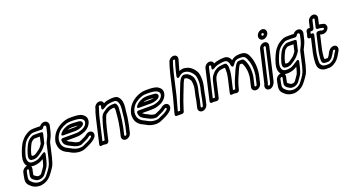

<svg xmlns="http://www.w3.org/2000/svg" viewBox="-64 -1562 4743 2605"><g transform="rotate(-20 2307.5 -259.0)"><path d="M99.4 -55.9C64.9 -52.6 30.5 -23.9 22.7 10L13.9 48C8.9 69.7 6.5 87.1 3.8 105.6C-0.4 145.3 9.3 176.3 34 197.8C63.7 229.2 105.8 260 178 260C178.6 260 179.7 260 180.5 259.9L201 257.9C201.7 257.8 203 257.6 204 257.4C227.1 252.5 245.8 248.1 271.5 234.6C314.4 212.9 343 176.4 367.3 143.2L378.7 127.7C397.1 104 422.9 65.3 433.2 33.3L440.3 11.2C445.7 -5.8 451.6 -24.4 456.4 -45L503.9 -250.9C525.3 -295.1 546.4 -330.9 559.8 -389L576.4 -461C584.5 -496.1 565.5 -528.9 532.6 -534.6C502.9 -540.1 472 -527.6 448.9 -498.3C439.1 -499 426.7 -500.9 412.6 -500H352.4C327.4 -500 303.7 -495.4 282.1 -485C252.9 -471 216.2 -450.7 187.7 -417.9C168.4 -397.4 148.5 -370.9 134.4 -340.9L119 -308.9C103.9 -276.5 92.8 -243.5 82 -207.6C63.6 -144.3 68.7 -89.3 99.4 -55.9ZM317.6 -20C313.8 -3.4 308.2 10.6 301.5 27.1C295.9 35.9 277.5 64.3 274.9 67.9C269.4 75.4 260.3 84.7 250.5 102.4C249.8 103.6 243.1 111.2 235.7 118.3C223.7 125.2 225.1 124.4 201.4 128H194.3C190.5 127.4 185.7 126.3 183.9 125.6C175.7 119.9 171.5 120.1 162.7 113.2C139 94.5 134.7 101.1 141.4 72C143.1 64.5 143.8 57 145.9 48L154.7 10C157.9 -4 156 -17.4 150.9 -28.1C192.9 -19.2 244.3 -27.5 282.9 -43.1C297.1 -48.5 310.9 -56.9 329.9 -68.7L324.4 -45C322.1 -35.1 319.4 -27.6 317.6 -20ZM104.7 10 95.9 48C93.9 56.9 92.3 65.4 91.1 73.2C79.6 125.2 108 141.1 125.4 154.8C138.5 165.1 161 178 180.9 178H191.9C206.8 178 224.3 176.3 246.7 164L257.4 157.8C259.9 156.4 262.6 154.2 264.3 152.6C271.3 145.8 284.6 135.4 294.7 117.5C298.8 109.9 305.7 102.3 314.5 90.2C322 79.9 344.1 47.6 347.9 38.1C354.2 22.1 362.6 1.4 367.3 -18.8C370.4 -28.7 372.1 -35.3 374.4 -45L391.7 -120C391.7 -120 400.7 -171.1 355.1 -139.2C333.6 -124.1 286.3 -93.8 273.6 -88.9C236.5 -74 180.5 -69 153.3 -83.8C123.9 -99.8 113.3 -142.9 131.1 -204.4C141.4 -238.2 152.2 -269.9 164.9 -297.1L180.3 -329.1C206.6 -385.3 243.7 -412.6 296.4 -441.3C308.6 -446.9 322.4 -450 340.9 -450H401.9C411.6 -450 427.4 -448 445.4 -448H453.4C464.5 -448 476 -456.1 481 -464.9C493.2 -486.2 499.3 -487.8 512.8 -485.4C520.3 -484.1 528.9 -471.7 526.4 -461L509.8 -389C497.9 -337.2 481.4 -311.2 456.8 -260.1C455.9 -258.1 455 -255.6 454.6 -254L406.4 -45C402.3 -27.3 396.8 -9.9 391.5 6.8L384.7 27.9C375.5 51.5 355.7 84.2 339.8 104.3L328.7 119.5C312.1 138.7 306.2 150.6 296.8 160.2C281.5 176.5 277.9 180.4 256.2 191.4C235.6 202.3 228.7 203.5 206 208.3L188.3 210C130.2 209.4 101.2 187.5 74.6 159C74.1 158.5 73.3 157.8 72.9 157.4C59.4 146.4 52.1 127 54.7 100.4C57.4 82.2 59.6 66.7 63.9 48L72.7 10C74.4 2.4 84.6 -6 92.4 -6C101.6 -6 106.2 3.5 104.7 10ZM333.5 -418C324.4 -418 317 -416.1 316.4 -416C311.5 -415.9 305.8 -413.9 302.2 -411.8C289.1 -404.2 264.7 -394 244.9 -371.7C231.9 -357.7 220.2 -343 210.1 -322.1L194.8 -290.3C180.8 -262 171.9 -231.9 163 -203.1C154.3 -176.2 143.7 -129.7 175.6 -111.6C177.7 -110.5 180.6 -109.6 182.7 -109.3C196.4 -107.2 215.9 -103.6 239.5 -108.6C267.8 -114.6 284.8 -126.3 308.5 -142.5C346.9 -168.2 368.6 -185.6 395.8 -220.7C408.3 -236.3 413.2 -244.8 421.3 -257.2C423.4 -260.2 425 -264 425.6 -267L446 -355C452.5 -383.3 467.6 -416 436 -416C426.7 -416 412.7 -418 398.5 -418ZM322 -368H387C390.3 -368 394 -367.8 398.9 -367.4C398.2 -364.3 396.9 -359.1 396 -355L376.8 -272.1C370.3 -262.1 366.1 -255.4 357.8 -245.2C333 -212.9 325.5 -207.8 286.3 -181.5C252.4 -158.4 247.7 -152.2 207.5 -157.8C205.4 -163.1 205.9 -180.5 211.8 -198.9C221.1 -229.1 229 -255 240.3 -277.7L255.8 -309.9C269.9 -339.4 283.6 -350 314.4 -366.8C318.8 -367.6 321.4 -368 322 -368Z M1009.8 -337C1010.9 -341.9 1010.2 -347.5 1008.9 -350.6C1000.8 -383.9 958.4 -382 951.3 -382.8C940.2 -384.3 895.8 -387 881.3 -387H853.3C805.3 -387 770.5 -369.7 740.3 -353.2C725.2 -345 712 -333.8 698.9 -318.6C698.9 -318.6 654.9 -275 705.5 -275L886.5 -275C887.3 -275 888.4 -275.1 889 -275.1C923.4 -278.5 952 -286.5 980.5 -301.6C988.2 -305.6 1005.6 -318.9 1009.8 -337ZM936.7 -332.7C926.1 -329.4 914.1 -326.8 896.8 -325L785 -325C801.1 -332 817.9 -337 841.8 -337H869.8C881.3 -337 929.5 -334.1 936.7 -332.7ZM858.1 -243H688.1C688.1 -243 653.1 -246.4 656.8 -210.1C659.3 -185.8 667.3 -157.4 690.9 -142.6C703.3 -132.1 716.7 -122.7 733.9 -115.6C746.9 -110.3 772.8 -92.9 793.8 -85.3C799.5 -83.2 804.9 -81.4 809.5 -80L825.3 -75C834.5 -72.1 842.8 -70 858.2 -70H877.2C893.6 -70 911.2 -81.7 917.7 -84.6L959.5 -103.4C987.3 -114.8 1008.3 -129.1 1028.2 -145.3C1032.7 -148.9 1035.5 -150 1040.6 -150C1049.2 -150 1054.9 -142.6 1052.9 -134C1051.7 -128.8 1048.9 -125.3 1037 -115.7C1024.4 -105.4 1005.7 -93.1 991.5 -85.8C962.2 -71.6 932.4 -58.4 904 -45.7C880.3 -36.8 834.5 -37.7 808.8 -45.2L794 -49.1C781.5 -53.2 768.7 -58.3 759.8 -63.4L740.1 -74.5C700.4 -95.3 670.8 -106 651.1 -131.7C635.5 -151.9 625.2 -172.8 624 -207.8C623.2 -220.4 623.6 -229.6 624.5 -235.9C644 -318.9 689.8 -359.5 749.7 -391.3C762.3 -397.3 783.3 -404.3 799.6 -411C813.5 -415.9 838.1 -419 860.7 -419H888.7C938.2 -419 984.6 -412.4 1008.3 -400.6C1036.4 -383.1 1053.4 -364.3 1037.3 -324.5C1022.7 -289.7 988.6 -268.9 949.4 -256.7L930.7 -250.9C915.4 -247 899.4 -244 884.3 -244C875.7 -244 866.8 -243 858.1 -243ZM1052.2 -200C1034.7 -200 1016.3 -193.1 1001 -180.7C983.7 -166.6 967.6 -157.1 948.1 -148.4L905.7 -129.4C895 -124.6 890.2 -121.7 885.2 -120H870.9C861.6 -120.9 859.9 -121.5 849.1 -123.4L834.5 -128C830.4 -129.3 825.9 -130.8 820.5 -132.7C809.4 -136.7 784.6 -154.7 761.7 -162.6C750.6 -167.3 738.5 -175.5 728.1 -184.3C724.5 -187.4 721.6 -188.3 718.2 -193H846.6C877 -193 909.5 -195.4 934.8 -203.3L953.5 -209.1C1003.9 -222.3 1060.1 -257.8 1084.4 -315.5C1113.6 -387.4 1073.3 -425.5 1041.6 -445C1009.2 -464.9 953 -469 900.3 -469H872.3C818.6 -469 778.2 -455.7 734.9 -434.7C661.8 -396.2 597.9 -337.4 574.3 -235C571.2 -221.7 571.7 -210.7 572.8 -194.2C574.3 -154.4 585.9 -121.6 607.9 -95.9C634.8 -61.4 671.7 -48.4 707.9 -29.5L727.1 -18.6C739.9 -11.4 755.5 -4.6 770.1 -0.7L784.9 3.2C818.6 12.8 871.9 16.6 914 -0.1C944.6 -12.3 975 -27.2 1006 -42.2C1026.9 -52.9 1047.1 -66.4 1064.2 -80.3C1076.1 -89.9 1096.7 -106.9 1102.9 -134C1111.3 -170.4 1088.5 -200 1052.2 -200Z M1175 -17.4 1248.1 -334C1251.3 -348 1255.6 -362 1258.8 -376C1267 -411.6 1278.7 -431.9 1285.9 -463L1288.4 -474C1290.4 -482.6 1299.5 -490 1308.1 -490C1316.7 -490 1322.4 -482.6 1320.4 -474L1315.1 -451C1315.1 -451 1303.3 -402.5 1349.7 -430.5C1367.6 -441.3 1380.9 -449.5 1395.8 -456.3C1416.2 -464.1 1417.8 -465.9 1435.1 -468.2C1452.5 -470.1 1468.4 -474 1479.4 -474H1511.4C1539 -474 1551.4 -458.4 1561.5 -434C1576.8 -401.8 1573.6 -352.5 1564.9 -293.8C1560.7 -263.8 1560.5 -240.8 1556.7 -214.8L1553.6 -192.7C1552.7 -186 1551.6 -180.1 1550.4 -175C1549 -168.8 1548.6 -163 1547 -156C1545.4 -149.2 1544.9 -142.6 1543.2 -135C1539.9 -121 1538.4 -105.5 1536.2 -96L1513.3 3C1511.6 10.6 1501.4 19 1493.6 19C1485.9 19 1479.5 10.6 1481.3 3L1504.2 -96C1507.4 -110.2 1509.1 -125.9 1511.2 -135C1512.6 -141.2 1513.8 -148.4 1514.4 -153.5C1521 -182.6 1523.2 -206.7 1526.1 -230.8L1528.3 -248.8C1529.9 -261.9 1534.7 -288.5 1534.1 -309.5C1536.5 -328 1538.5 -347.2 1538.8 -364.3C1541.4 -393.3 1532.5 -416.2 1522.9 -432C1520.9 -435.5 1513.4 -439.7 1507.5 -442H1471C1465.9 -442 1461.2 -441.6 1455.4 -440.6L1432.1 -436.6C1390.9 -428.7 1358.9 -402.7 1336.2 -387.7C1285 -354 1278.5 -290 1263.2 -247.1C1255 -224 1246.7 -189.5 1240.6 -163L1207 -17.4C1196.8 -17.7 1184.5 -17.7 1175 -17.4ZM1461.2 -135C1457.9 -120.9 1456.3 -105.2 1454.2 -96L1431.3 3C1423.1 38.6 1445.8 69 1482.1 69C1518.2 69 1555.1 38.7 1563.3 3L1586.2 -96C1589.5 -110.4 1591.1 -126 1593.2 -135C1595 -142.9 1596 -148.2 1597.3 -157.2C1598.8 -164 1599.7 -168.5 1600.7 -176.4C1602 -182.2 1603.4 -189.9 1604.4 -197.3L1607.5 -219.2C1611.9 -248.8 1612.1 -272.5 1615.7 -298.2C1624.4 -357.1 1630.9 -415.7 1609.4 -462C1598.1 -489.1 1575.2 -524 1523 -524H1491C1470.5 -524 1453.1 -519.2 1440.5 -517.8C1409.9 -513.9 1393.7 -506.2 1371.8 -495.3C1369 -519.6 1349.5 -540 1319.7 -540C1283.3 -540 1246.8 -510.4 1238.4 -474L1235.9 -463C1234.9 -458.7 1233.9 -455.8 1233.5 -454.9C1223.2 -431.1 1216.9 -410.7 1208.9 -376.6C1205.3 -363.6 1201.3 -348 1198.1 -334L1119.6 6C1109.8 48.4 1154.2 32.8 1154.2 32.8C1161.3 32.8 1168 32.6 1179.6 32C1181.3 32.1 1240.8 53 1251.6 6L1290.6 -163C1296.2 -186.9 1305.1 -219.3 1311.7 -241.7C1331 -296.3 1339 -334.1 1358.4 -348.7C1383.8 -365.5 1408.8 -383.4 1430.1 -387.4L1452.6 -391.4C1455.2 -391.8 1457.9 -392 1459.5 -392H1481.3C1491.6 -369.3 1487.4 -336.6 1483 -302.5C1482.8 -301.4 1482.7 -299.5 1482.8 -298.1C1483.4 -287.2 1477.9 -265.4 1477.2 -241.9L1475.2 -225.2C1472.2 -200.5 1469.6 -176 1464.1 -152C1462.8 -146.4 1462.6 -141.4 1461.2 -135Z M2102.8 -337C2103.9 -341.9 2103.2 -347.5 2101.9 -350.6C2093.8 -383.9 2051.4 -382 2044.3 -382.8C2033.2 -384.3 1988.8 -387 1974.3 -387H1946.3C1898.3 -387 1863.5 -369.7 1833.3 -353.2C1818.2 -345 1805 -333.8 1791.9 -318.6C1791.9 -318.6 1747.9 -275 1798.5 -275L1979.5 -275C1980.3 -275 1981.4 -275.1 1982 -275.1C2016.4 -278.5 2045 -286.5 2073.5 -301.6C2081.2 -305.6 2098.6 -318.9 2102.8 -337ZM2029.7 -332.7C2019.1 -329.4 2007.1 -326.8 1989.8 -325L1878 -325C1894.1 -332 1910.9 -337 1934.8 -337H1962.8C1974.3 -337 2022.5 -334.1 2029.7 -332.7ZM1951.1 -243H1781.1C1781.1 -243 1746.1 -246.4 1749.8 -210.1C1752.3 -185.8 1760.3 -157.4 1783.9 -142.6C1796.3 -132.1 1809.7 -122.7 1826.9 -115.6C1839.9 -110.3 1865.8 -92.9 1886.8 -85.3C1892.5 -83.2 1897.9 -81.4 1902.5 -80L1918.3 -75C1927.5 -72.1 1935.8 -70 1951.2 -70H1970.2C1986.6 -70 2004.2 -81.7 2010.7 -84.6L2052.5 -103.4C2080.3 -114.8 2101.3 -129.1 2121.2 -145.3C2125.7 -148.9 2128.5 -150 2133.6 -150C2142.2 -150 2147.9 -142.6 2145.9 -134C2144.7 -128.8 2141.9 -125.3 2130 -115.7C2117.4 -105.4 2098.7 -93.1 2084.5 -85.8C2055.2 -71.6 2025.4 -58.4 1997 -45.7C1973.3 -36.8 1927.5 -37.7 1901.8 -45.2L1887 -49.1C1874.5 -53.2 1861.7 -58.3 1852.8 -63.4L1833.1 -74.5C1793.4 -95.3 1763.8 -106 1744.1 -131.7C1728.5 -151.9 1718.2 -172.8 1717 -207.8C1716.2 -220.4 1716.6 -229.6 1717.5 -235.9C1737 -318.9 1782.8 -359.5 1842.7 -391.3C1855.3 -397.3 1876.3 -404.3 1892.6 -411C1906.5 -415.9 1931.1 -419 1953.7 -419H1981.7C2031.2 -419 2077.6 -412.4 2101.3 -400.6C2129.4 -383.1 2146.4 -364.3 2130.3 -324.5C2115.7 -289.7 2081.6 -268.9 2042.4 -256.7L2023.7 -250.9C2008.4 -247 1992.4 -244 1977.3 -244C1968.7 -244 1959.8 -243 1951.1 -243ZM2145.2 -200C2127.7 -200 2109.3 -193.1 2094 -180.7C2076.7 -166.6 2060.6 -157.1 2041.1 -148.4L1998.7 -129.4C1988 -124.6 1983.2 -121.7 1978.2 -120H1963.9C1954.6 -120.9 1952.9 -121.5 1942.1 -123.4L1927.5 -128C1923.4 -129.3 1918.9 -130.8 1913.5 -132.7C1902.4 -136.7 1877.6 -154.7 1854.7 -162.6C1843.6 -167.3 1831.5 -175.5 1821.1 -184.3C1817.5 -187.4 1814.6 -188.3 1811.2 -193H1939.6C1970 -193 2002.5 -195.4 2027.8 -203.3L2046.5 -209.1C2096.9 -222.3 2153.1 -257.8 2177.4 -315.5C2206.6 -387.4 2166.3 -425.5 2134.6 -445C2102.2 -464.9 2046 -469 1993.3 -469H1965.3C1911.6 -469 1871.2 -455.7 1827.9 -434.7C1754.8 -396.2 1690.9 -337.4 1667.3 -235C1664.2 -221.7 1664.7 -210.7 1665.8 -194.2C1667.3 -154.4 1678.9 -121.6 1700.9 -95.9C1727.8 -61.4 1764.7 -48.4 1800.9 -29.5L1820.1 -18.6C1832.9 -11.4 1848.5 -4.6 1863.1 -0.7L1877.9 3.2C1911.6 12.8 1964.9 16.6 2007 -0.1C2037.6 -12.3 2068 -27.2 2099 -42.2C2119.9 -52.9 2140.1 -66.4 2157.2 -80.3C2169.1 -89.9 2189.7 -106.9 2195.9 -134C2204.3 -170.4 2181.5 -200 2145.2 -200Z M2285.3 -88C2288.2 -100.7 2290.4 -105.5 2291.9 -112C2301.6 -154.2 2319.4 -205.3 2331.1 -256L2399.2 -551C2406.6 -583.2 2415.5 -615.1 2423.8 -644.8C2430.6 -669.3 2434.4 -677.6 2441.7 -700.9L2445.6 -713.2C2451.5 -733.7 2482.9 -730.3 2476.4 -711.5L2472.5 -699.1C2472.3 -698.4 2472 -697.5 2471.9 -697C2467.7 -678.9 2462.9 -669 2455.5 -643.3C2447.3 -613.6 2439 -584.9 2431.4 -552L2420.1 -503C2420.1 -503 2415.6 -450.3 2458.7 -485.3C2463 -488.8 2468 -493.2 2471.8 -496.8C2493.8 -513.2 2518.9 -522.9 2540 -520.2L2555 -518.3C2593.4 -511.3 2616.2 -492.2 2639 -467.7C2647.9 -459 2654.9 -445.6 2662.8 -434.1C2676.3 -414.4 2680.9 -372.5 2681.6 -332.7C2682.5 -311.8 2679.9 -281.2 2673.9 -255L2657.9 -186C2654.4 -170.8 2649.4 -140.4 2646.8 -129C2642.4 -109.8 2641.8 -98.6 2639.8 -90L2619.9 -4C2617.9 4.6 2608.5 12 2600.7 12C2592.4 12 2586.1 3.8 2587.9 -4L2610.8 -103C2612.7 -111.5 2612.5 -119 2614.8 -129C2618.4 -144.9 2623 -173.4 2625.9 -186L2641.4 -253C2654.3 -308.6 2649.6 -357.4 2641.3 -396.2C2639.8 -403.1 2637.2 -408 2633.8 -414.1L2623.3 -430.2C2614.2 -445.5 2599.7 -457.9 2587.7 -466.8C2578.9 -474.2 2568.6 -479.2 2557.9 -481.9C2546.4 -486.6 2536.2 -489 2523.9 -489C2489.6 -489 2465.5 -455.4 2460.1 -443.6C2456 -434.7 2444.5 -419.2 2437.5 -399.7C2418.9 -354.5 2402.2 -307.3 2381.7 -257.1C2357.5 -194.1 2332.5 -129.1 2312.7 -62.9C2310.3 -56.9 2308.3 -51.1 2307.1 -47H2274.9L2277.9 -60C2279.6 -67.6 2282.9 -77.6 2285.3 -88ZM2227.9 -60 2219.1 -22C2216.6 -11.3 2223.2 3 2238.3 3H2320.3C2331 3 2347.6 -6.9 2351.1 -22L2355.5 -41C2356 -43.1 2359.5 -51.9 2361.4 -58.3C2380.5 -122.4 2404.5 -184.9 2429.1 -248.9C2449.8 -299.8 2467.3 -348.7 2485 -391.5C2489.6 -402.6 2494.1 -408.5 2504.3 -428.4C2506.7 -431.1 2511 -435.3 2515 -438.3C2530 -435.4 2541.5 -432.7 2549.7 -425.7C2561.3 -415.7 2571.2 -408.7 2577.8 -397.8L2588 -382C2588.6 -380.8 2589.7 -378.6 2591.2 -374.7C2598.3 -340.7 2601.9 -298.4 2591.4 -253L2575.9 -186C2572.3 -170.1 2567.7 -141.6 2564.8 -129C2562.5 -119.2 2561 -110.1 2560.3 -101L2537.9 -4C2529.5 32.7 2553.5 62 2589.2 62C2625.5 62 2661.6 31.9 2669.9 -4L2689.5 -88.9C2694.1 -103.7 2694.8 -120.5 2696.8 -129C2700.2 -143.7 2705.2 -174 2707.9 -186L2723.9 -255C2725.9 -263.7 2727.1 -271.9 2727.9 -281.9C2730.9 -302.3 2733.8 -324.4 2732.9 -345.3C2732.2 -385.1 2729.9 -434.3 2708 -467.1C2701.4 -479 2692.1 -493.9 2679.8 -506.3C2656 -531.6 2625 -558.9 2573.7 -567.7L2558.4 -569.7C2532.7 -574.4 2505.3 -566.7 2482.3 -555.6C2489 -584.3 2497 -612.4 2504.9 -640.7C2510.9 -661.8 2516.2 -672.7 2521.7 -695.9C2529.4 -720.5 2531.9 -738.4 2520.7 -755.6C2501 -785.6 2457.5 -782.5 2427.5 -760.2C2413.5 -749.7 2401.5 -734 2396.5 -716.8L2392.9 -705.1C2386.4 -684.5 2381.8 -673.9 2374.4 -647.2C2366.1 -617.6 2357 -584.6 2349.2 -551L2281.1 -256C2266.1 -190.8 2243.2 -126.5 2227.9 -60Z M3076.8 -64 3115.8 -233C3117.9 -242.3 3119.6 -251.3 3120.6 -258.2C3131.5 -306.7 3132.2 -347.6 3130.7 -383.6C3130 -398.9 3125.5 -408.9 3118.6 -420.7C3118.6 -420.7 3118.6 -438 3094.1 -438H3081.1C3076.6 -438 3070.2 -437.4 3066.9 -437C3052.4 -436.7 3043.6 -434.4 3035.5 -433C3012.7 -432 2995.9 -424.3 2987.4 -422.3C2984.5 -421.6 2981.1 -420.1 2978.8 -418.8L2965.6 -411.1C2938 -396.3 2921 -377.6 2905.6 -359.1C2885.3 -335.4 2871.4 -304.9 2864 -273L2813.2 -52.8C2803.4 -53.4 2790.5 -53.4 2781.2 -52.8L2877.5 -470C2879.5 -478.6 2888.6 -486 2897.2 -486C2905.8 -486 2911.5 -478.6 2909.5 -470L2904.9 -450C2904.9 -450 2892.4 -402.3 2939 -429.2L2952.8 -437.2C2978.8 -452.2 3003.3 -459.4 3038.9 -465.2C3058.4 -467.4 3072.4 -470 3088.5 -470H3102.5C3140.8 -470 3162.5 -429.9 3163.3 -387.9C3163.3 -387.9 3177.2 -339.7 3208.7 -382.8C3210.8 -385.6 3213 -388.9 3214.4 -391.3L3228.5 -410.5C3248 -432.3 3268.4 -443 3312.3 -443H3331.3C3396.3 -443 3401.6 -396.9 3423.4 -340.4C3425.9 -328.4 3428.6 -319.6 3430.3 -309.7L3434.4 -285.1C3439.8 -242.4 3438.9 -196.3 3431.2 -143.9L3403.3 -23C3401.3 -14.4 3391.9 -7 3384.1 -7C3375.8 -7 3369.5 -15.2 3371.3 -23L3398.8 -142C3404.1 -165.2 3403.2 -180.2 3404 -196.5L3405 -218.7C3405.8 -243.9 3403.2 -255.2 3401.2 -274.6C3399.3 -299.4 3392.5 -310.4 3391.3 -322.9C3391.2 -324 3390.9 -325.4 3390.7 -326.2C3383.9 -351.4 3373.1 -379.5 3356.1 -400C3351.9 -408.3 3343.1 -411 3337.9 -411H3292.9C3291.6 -411 3289.7 -410.8 3288.7 -410.7L3276.2 -408.7C3270.9 -407.8 3264.9 -404.8 3261.1 -401.7C3236.4 -381.6 3226 -354.8 3217 -339.7C3200.3 -312.1 3185.7 -270.4 3174.4 -246.3C3161.5 -216.3 3142.3 -176 3131.3 -139.7C3123.9 -114.9 3115.5 -89.4 3109 -64C3099.4 -64.5 3085.6 -64.5 3076.8 -64ZM3057.3 -387C3061.2 -387 3065.7 -388 3069.6 -388H3073.2C3080.6 -375.3 3077.9 -384.8 3079.4 -369.8C3080.7 -337.8 3079.6 -296.9 3070.3 -257C3068.7 -249.9 3068.1 -243.1 3065.8 -233L3021.5 -41C3012.2 -1.1 3053.6 -13.7 3053.6 -13.7C3061 -13.7 3069.7 -14.1 3081.4 -14.9C3083 -14.8 3142.6 6.2 3153.5 -41L3155.8 -51C3162.4 -79.6 3171.5 -106.3 3180.4 -136.3C3189.3 -165.7 3207.3 -204.4 3220.8 -235.7C3232.9 -261.8 3249.2 -304.7 3259.9 -322.3C3269.3 -338.3 3276 -351.9 3283.2 -361H3315.5C3325.6 -347.9 3334.6 -326.3 3340.4 -305.3C3343.1 -283.8 3348.9 -275.1 3350.1 -259.4C3352.5 -235.9 3354.4 -229.8 3353.8 -209.3L3352.7 -187.5C3351.7 -167.6 3352.6 -158.3 3348.8 -142L3321.3 -23C3312.8 13.7 3336.8 43 3372.6 43C3408.9 43 3445 12.9 3453.3 -23L3481.5 -145C3481.6 -145.5 3481.8 -146.4 3481.9 -147.1C3490.5 -205.7 3491.3 -255.1 3485.3 -302.8L3481 -328.3C3478.5 -343.3 3476.5 -355.2 3472.5 -365.2C3454.5 -411.1 3442.5 -493 3342.8 -493H3323.8C3276.8 -493 3238.1 -480.5 3205.6 -450.8C3192.9 -485.9 3165.1 -520 3114 -520H3100C3078.3 -520 3060.4 -516.6 3044.1 -514.8C3014.1 -511.6 2987.4 -503.8 2960.8 -492.1C2957.4 -516.6 2938.1 -536 2908.7 -536C2872.4 -536 2835.9 -506.4 2827.5 -470L2726.2 -31C2717.4 6.7 2760.1 -2.4 2760.1 -2.4C2767.8 -2.4 2773.1 -2.7 2785.9 -3.9C2791.2 -3.4 2847.5 15.3 2858.2 -31L2914 -273C2924.9 -320.3 2953.4 -352 2983.1 -369.2L2993.1 -375C3007.7 -379.1 3019.1 -383 3026.4 -383C3040.2 -383 3048.1 -387 3057.3 -387Z M3662.7 -462C3664.6 -470.6 3673.7 -478 3682.4 -478C3691 -478 3696.7 -470.6 3694.7 -462L3586.6 6C3585.2 12.2 3582.8 18.8 3579.9 24.7C3570.4 43.5 3563.8 46.5 3553.7 43.4C3547.5 41.5 3542.7 32.3 3546.9 23.2C3547.6 21.9 3551.8 18 3554.6 6ZM3612.7 -462 3505.1 3.7C3481.9 45.2 3498 82.2 3529.1 91.6C3573.2 104.8 3609.8 68.1 3625.1 37.8C3630.4 27.3 3634.2 16.5 3636.6 6L3744.7 -462C3753.1 -498.4 3730.3 -528 3693.9 -528C3657.5 -528 3621.1 -498.4 3612.7 -462ZM3695.5 -639C3697.5 -647.6 3706.6 -655 3715.2 -655C3724.3 -655 3732 -645.3 3729.8 -636C3727.8 -627.4 3718.8 -620 3710.1 -620C3701 -620 3693.4 -629.7 3695.5 -639ZM3645.5 -639C3636.9 -601.6 3661 -570 3698.6 -570C3734.9 -570 3771.4 -599.6 3779.8 -636C3788.5 -673.4 3764.3 -705 3726.8 -705C3690.4 -705 3653.9 -675.4 3645.5 -639Z M3761.4 -55.9C3726.9 -52.6 3692.5 -23.9 3684.7 10L3675.9 48C3670.9 69.7 3668.5 87.1 3665.8 105.6C3661.6 145.3 3671.3 176.3 3696 197.8C3725.7 229.2 3767.8 260 3840 260C3840.6 260 3841.7 260 3842.5 259.9L3863 257.9C3863.7 257.8 3865 257.6 3866 257.4C3889.1 252.5 3907.8 248.1 3933.5 234.6C3976.4 212.9 4005 176.4 4029.3 143.2L4040.7 127.7C4059.1 104 4084.9 65.3 4095.2 33.3L4102.3 11.2C4107.7 -5.8 4113.6 -24.4 4118.4 -45L4165.9 -250.9C4187.3 -295.1 4208.4 -330.9 4221.8 -389L4238.4 -461C4246.5 -496.1 4227.5 -528.9 4194.6 -534.6C4164.9 -540.1 4134 -527.6 4110.9 -498.3C4101.1 -499 4088.7 -500.9 4074.6 -500H4014.4C3989.4 -500 3965.7 -495.4 3944.1 -485C3914.9 -471 3878.2 -450.7 3849.7 -417.9C3830.4 -397.4 3810.5 -370.9 3796.4 -340.9L3781 -308.9C3765.9 -276.5 3754.8 -243.5 3744 -207.6C3725.6 -144.3 3730.7 -89.3 3761.4 -55.9ZM3979.6 -20C3975.8 -3.4 3970.2 10.6 3963.5 27.1C3957.9 35.9 3939.5 64.3 3936.9 67.9C3931.4 75.4 3922.3 84.7 3912.5 102.4C3911.8 103.6 3905.1 111.2 3897.7 118.3C3885.7 125.2 3887.1 124.4 3863.4 128H3856.3C3852.5 127.4 3847.7 126.3 3845.9 125.6C3837.7 119.9 3833.5 120.1 3824.7 113.2C3801 94.5 3796.7 101.1 3803.4 72C3805.1 64.5 3805.8 57 3807.9 48L3816.7 10C3819.9 -4 3818 -17.4 3812.9 -28.1C3854.9 -19.2 3906.3 -27.5 3944.9 -43.1C3959.1 -48.5 3972.9 -56.9 3991.9 -68.7L3986.4 -45C3984.1 -35.1 3981.4 -27.6 3979.6 -20ZM3766.7 10 3757.9 48C3755.9 56.9 3754.3 65.4 3753.1 73.2C3741.6 125.2 3770 141.1 3787.4 154.8C3800.5 165.1 3823 178 3842.9 178H3853.9C3868.8 178 3886.3 176.3 3908.7 164L3919.4 157.8C3921.9 156.4 3924.6 154.2 3926.3 152.6C3933.3 145.8 3946.6 135.4 3956.7 117.5C3960.8 109.9 3967.7 102.3 3976.5 90.2C3984 79.9 4006.1 47.6 4009.9 38.1C4016.2 22.1 4024.6 1.4 4029.3 -18.8C4032.4 -28.7 4034.1 -35.3 4036.4 -45L4053.7 -120C4053.7 -120 4062.7 -171.1 4017.1 -139.2C3995.6 -124.1 3948.3 -93.8 3935.6 -88.9C3898.5 -74 3842.5 -69 3815.3 -83.8C3785.9 -99.8 3775.3 -142.9 3793.1 -204.4C3803.4 -238.2 3814.2 -269.9 3826.9 -297.1L3842.3 -329.1C3868.6 -385.3 3905.7 -412.6 3958.4 -441.3C3970.6 -446.9 3984.4 -450 4002.9 -450H4063.9C4073.6 -450 4089.4 -448 4107.4 -448H4115.4C4126.5 -448 4138 -456.1 4143 -464.9C4155.2 -486.2 4161.3 -487.8 4174.8 -485.4C4182.3 -484.1 4190.9 -471.7 4188.4 -461L4171.8 -389C4159.9 -337.2 4143.4 -311.2 4118.8 -260.1C4117.9 -258.1 4117 -255.6 4116.6 -254L4068.4 -45C4064.3 -27.3 4058.8 -9.9 4053.5 6.8L4046.7 27.9C4037.5 51.5 4017.7 84.2 4001.8 104.3L3990.7 119.5C3974.1 138.7 3968.2 150.6 3958.8 160.2C3943.5 176.5 3939.9 180.4 3918.2 191.4C3897.6 202.3 3890.7 203.5 3868 208.3L3850.3 210C3792.2 209.4 3763.2 187.5 3736.6 159C3736.1 158.5 3735.3 157.8 3734.9 157.4C3721.4 146.4 3714.1 127 3716.7 100.4C3719.4 82.2 3721.6 66.7 3725.9 48L3734.7 10C3736.4 2.4 3746.6 -6 3754.4 -6C3763.6 -6 3768.2 3.5 3766.7 10ZM3995.5 -418C3986.4 -418 3979 -416.1 3978.4 -416C3973.5 -415.9 3967.8 -413.9 3964.2 -411.8C3951.1 -404.2 3926.7 -394 3906.9 -371.7C3893.9 -357.7 3882.2 -343 3872.1 -322.1L3856.8 -290.3C3842.8 -262 3833.9 -231.9 3825 -203.1C3816.3 -176.2 3805.7 -129.7 3837.6 -111.6C3839.7 -110.5 3842.6 -109.6 3844.7 -109.3C3858.4 -107.2 3877.9 -103.6 3901.5 -108.6C3929.8 -114.6 3946.8 -126.3 3970.5 -142.5C4008.9 -168.2 4030.6 -185.6 4057.8 -220.7C4070.3 -236.3 4075.2 -244.8 4083.3 -257.2C4085.4 -260.2 4087 -264 4087.6 -267L4108 -355C4114.5 -383.3 4129.6 -416 4098 -416C4088.7 -416 4074.7 -418 4060.5 -418ZM3984 -368H4049C4052.3 -368 4056 -367.8 4060.9 -367.4C4060.2 -364.3 4058.9 -359.1 4058 -355L4038.8 -272.1C4032.3 -262.1 4028.1 -255.4 4019.8 -245.2C3995 -212.9 3987.5 -207.8 3948.3 -181.5C3914.4 -158.4 3909.7 -152.2 3869.5 -157.8C3867.4 -163.1 3867.9 -180.5 3873.8 -198.9C3883.1 -229.1 3891 -255 3902.3 -277.7L3917.8 -309.9C3931.9 -339.4 3945.6 -350 3976.4 -366.8C3980.8 -367.6 3983.4 -368 3984 -368Z M4388.3 16H4421.3C4441.1 16 4456.3 3.8 4462.8 -1.2C4481.8 -14.2 4488.7 -29.6 4492.7 -34.6C4526.8 -77.1 4527.8 -104.9 4545.9 -110.1C4562.1 -114.9 4568.6 -100.5 4559.5 -88.1C4539.9 -63.2 4529.9 -38.4 4520 -23.2C4508.4 -8.3 4503.2 0.3 4497.5 6.1C4487.2 16.9 4472.3 28.2 4460.2 34.1C4445 41.4 4435.9 48 4413.9 48H4381.2C4357.4 45.6 4342.3 42.8 4334.1 37.5C4322.7 29.3 4308.6 10.4 4306.4 1.6C4301.3 -22.8 4301.5 -52.9 4305.8 -86.3C4309.8 -113.3 4311.7 -141.4 4317.6 -167L4370.2 -395C4373.7 -410.1 4361.7 -420 4351 -420H4328.8C4330.7 -428.3 4334.4 -444.5 4336.2 -452H4358.4C4373.5 -452 4386.6 -466.3 4389.1 -477L4414.8 -588C4416.7 -596.6 4426.1 -604 4433.9 -604C4442.3 -604 4448.5 -595.8 4446.7 -588L4421.1 -477C4417.6 -461.9 4429.6 -452 4440.4 -452H4453.4C4469.2 -452 4487 -448.8 4494.9 -445C4497.7 -443.7 4501.3 -443 4504.3 -443H4507.3C4520.4 -443 4529 -428.4 4516.5 -417.4C4509.6 -411.4 4492 -407.5 4475.2 -415.8C4472.4 -417.4 4466 -418.7 4466 -418.7C4451.3 -420 4452.8 -420 4446 -420H4433C4417.8 -420 4404.7 -405.7 4402.2 -395L4349.6 -167C4341.2 -130.8 4339.6 -98.3 4336.1 -68.9L4334.8 -54.5C4333.8 -43.1 4335.7 -26.9 4338 -13.7C4340.7 2.5 4362.5 15 4380.5 15C4382.9 15 4386.1 16 4388.3 16ZM4364.8 -588 4344.9 -502H4325.9C4280.7 -502 4284.3 -443.7 4282.7 -436C4281.3 -430.7 4249.6 -370 4295.4 -370H4314.4L4267.6 -167C4260.3 -135.6 4258.7 -106.7 4255 -81.7C4250 -43.6 4249.5 -8.6 4256.1 22.4C4266.7 67.4 4309.2 98 4368.4 98H4402.4C4430.2 98 4453.5 90.5 4475.6 77.2C4495.6 67 4515.9 51.4 4530.8 35.9C4543.8 22.6 4551.9 8.7 4558.6 0.4C4576.6 -22 4586.5 -50 4597.6 -63.9C4635.6 -113.6 4607.3 -176.9 4542 -157.9C4485.2 -141.3 4467.1 -76.3 4454.5 -58.7C4444 -45.3 4440.3 -40 4440.2 -40C4437.7 -38.4 4434 -35.2 4431.7 -34H4402.5C4400.8 -34.2 4389 -36.5 4388 -37.4C4387.2 -45 4386.7 -53.6 4386.1 -63.4L4387.2 -75.1C4390.7 -105.1 4392.6 -136.9 4399.6 -167L4446.2 -369.2C4471.9 -357.4 4512.7 -355.1 4545.5 -383.6C4598.5 -429.6 4571.4 -493 4520.3 -493.1C4509 -497.5 4494.3 -500.5 4476.8 -501.6L4496.7 -588C4505.2 -624.7 4481.2 -654 4445.5 -654C4409.2 -654 4373 -623.9 4364.8 -588Z"/></g></svg>

Font: HoneyBee
Style: StrIt
Weight: 700
Foundry: Cannot Into Space Fonts
Version: Version 0.89